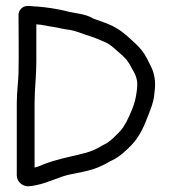

<svg xmlns="http://www.w3.org/2000/svg" viewBox="-20 -643 588 658"><path d="M104.5 -431V-559.5C121.6 -559.3 145 -552.9 163.4 -550.6C178.6 -548.7 193.7 -543.6 211.6 -541.6C239.5 -538.4 261.6 -526.9 288.5 -519C306.2 -513.8 318.7 -507.1 338.4 -499.4C359.7 -491 377.3 -471.3 398.6 -453.7L412.4 -439.9L421.8 -426.7C424.8 -422.5 427.1 -417.3 430.1 -411.9L440 -394.2C446 -383.3 450.5 -368.3 450.5 -354C450.5 -348.4 449.5 -343.8 449.5 -339C449.5 -334.4 448.3 -329 447.6 -323.6C443.2 -288.4 428.5 -255.9 413 -225L401.3 -205.5C398.9 -201.5 394.1 -196.2 387 -188.6C375.3 -176.3 360.7 -162.5 348.9 -154.3C341.6 -149.2 331.1 -145.5 320.2 -138.5C308.7 -131 290.3 -123.9 274.7 -119.5C236.1 -108.8 198.8 -102.5 161.2 -90.9L140.1 -83.9C125.3 -78.9 113.2 -71.8 98.5 -68.8V-291C98.5 -336.8 104.5 -382.5 104.5 -431ZM80 -622.5 74 -622.5C57.5 -622.5 43.5 -608.5 43.5 -592C43.5 -526.2 44.8 -460.5 43.5 -395.2C42.9 -363.6 37.5 -327.3 37.5 -290V-42C37.5 -21 56.2 -4.5 76 -4.5C83.2 -4.5 92.5 -6 105.6 -8.8C150.7 -18.3 182.6 -37.8 222.5 -45.7C251.5 -51.5 285.8 -57.3 313.9 -68.5L331.9 -76.5C344.3 -82 353.8 -88.9 364.5 -93.7C389.9 -105.4 413 -127.8 431 -146.3C458.3 -174.5 474.2 -210.7 488.7 -249.4C495.6 -268.2 505.9 -290.9 508.4 -316.7L510.4 -334.6C511.1 -341.1 511.5 -347.5 511.5 -354C511.5 -381.1 504 -403.6 494.1 -421.8L484.2 -441.6C472.7 -464.5 458.9 -480.4 439.4 -498.2L417.2 -518.4C408.8 -526.1 401 -531.6 392.4 -538.1C375.6 -550.1 355.8 -558.9 340.4 -564.7L324.8 -570.5C313 -575 302.8 -577.5 297.4 -580.7C271.1 -596.5 234 -597.2 206.2 -605.1C175.7 -612.7 141.9 -617.7 109 -620.5C108.8 -620.5 108.3 -620.5 108 -620.5C98.3 -620.5 89.5 -622.5 80 -622.5Z"/></svg>

Font: CiSf OpenHand
Style: Bd
Weight: 400
Foundry: Cannot Into Space Fonts
Version: Version 0.7892